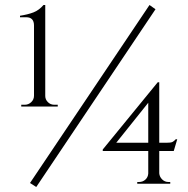

<svg xmlns="http://www.w3.org/2000/svg" viewBox="-20 -734 753 768"><path d="M578 -714 602 -697 125 14 100 -2ZM211 -308H65V-315H79Q94 -315 105 -325.5Q116 -336 116 -351V-632Q116 -665 85 -665H60V-671Q92 -676 114 -684.5Q136 -693 154 -714H161V-350Q161 -336 171.5 -325.5Q182 -315 197 -315H211ZM617 -130V-41Q618 -27 628.5 -16.5Q639 -6 654 -6H661V1H529V-6H536Q551 -6 561.5 -15.5Q572 -25 573 -40V-130H391V-136L611 -405H617V-163H646Q663 -163 669.5 -166Q676 -169 683 -177H689L675 -130ZM573 -163V-323L445 -163Z"/></svg>

Font: Cinzel Decorative
Style: Regular
Weight: 400
Designer: Natanael Gama
Version: Version 1.002;PS 001.002;hotconv 1.0.56;makeotf.lib2.0.21325